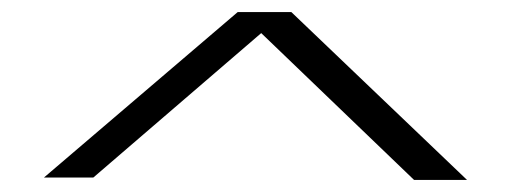

<svg xmlns="http://www.w3.org/2000/svg" viewBox="-20 -736 863 319"><path d="M668 -437 414 -681 135 -441H53L375 -716H464L756 -437Z"/></svg>

Font: Lora
Style: Italic
Weight: 400
Italic angle: -3°
Designer: Olga Karpushina, Alexei Vanyashin (Cyrillic)
Foundry: Cyreal
Version: Version 3.008